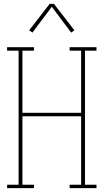

<svg xmlns="http://www.w3.org/2000/svg" viewBox="-20 -981 540 1001"><path d="M17 0V-18H77V-717H17V-735H157V-717H97V-393H403V-717H343V-735H483V-717H423V-18H483V0H343V-18H403V-375H97V-18H157V0ZM351 -811 250 -946 245 -939 149 -811 132 -823 239 -961H261L368 -823Z"/></svg>

Font: Iosevka Slab Thin
Style: Regular
Weight: 100
Monospace: yes
Designer: Belleve Invis
Foundry: Belleve Invis
Version: Version 11.1.0; ttfautohint (v1.8.3)